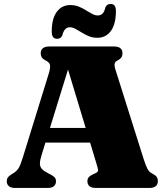

<svg xmlns="http://www.w3.org/2000/svg" viewBox="-20 -930 825 950"><path d="M177.5 -297H468L468.5 -224.5H176.5ZM257 -33Q257 -18 247 -9Q237 0 215.5 0H55Q34 0 23.8 -9Q13.5 -18 13.5 -33Q13.5 -44 18.5 -51.5Q23.5 -59 35.5 -66.5L46 -73Q62.5 -83 72 -98Q81.5 -113 92.5 -149.5L221 -565Q230 -594.5 227.5 -608Q225 -621.5 207 -630Q193 -637 187.2 -645.8Q181.5 -654.5 181.5 -667Q181.5 -682.5 192 -691.2Q202.5 -700 224 -700H544Q565.5 -700 575.8 -691.2Q586 -682.5 586 -667Q586 -653.5 579.8 -645Q573.5 -636.5 562 -631Q549.5 -625 547.2 -615Q545 -605 552 -583L691 -142.5Q701.5 -109.5 710 -94Q718.5 -78.5 732 -72Q749.5 -63 755.2 -54.8Q761 -46.5 761 -33Q761 -18 750.8 -9Q740.5 0 719 0H454.5Q432.5 0 422.5 -9Q412.5 -18 412.5 -33Q412.5 -45.5 418.8 -53Q425 -60.5 438 -66.5L454 -74Q467 -80 465.2 -90Q463.5 -100 456.5 -123L308.5 -612.5L329.5 -628L185.5 -162Q177.5 -136.5 177.5 -120.8Q177.5 -105 187.2 -94.2Q197 -83.5 218.5 -72.5L232 -65.5Q243.5 -59.5 250.2 -52.5Q257 -45.5 257 -33ZM462 -743Q439 -743 420 -750.8Q401 -758.5 384.5 -769Q368 -779.5 353.5 -787.2Q339 -795 325.5 -795Q298 -795 288.5 -755.5Q281.5 -738 262.5 -738Q236 -738 236 -773Q236 -837.5 260.8 -871.2Q285.5 -905 328 -905Q351 -905 370 -897.2Q389 -889.5 405.2 -879.2Q421.5 -869 436 -861.2Q450.5 -853.5 464 -853.5Q493 -853.5 501 -892.5Q508 -910.5 528 -910.5Q553.5 -910.5 553.5 -875.5Q553.5 -811 528.8 -777Q504 -743 462 -743Z"/></svg>

Font: Fraunces Black
Style: Regular
Weight: 900
Version: Version 1.000;[b76b70a41]